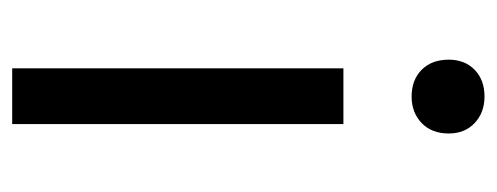

<svg xmlns="http://www.w3.org/2000/svg" viewBox="-270 -545 815 315"><g transform="rotate(90 137.5 -387.5)"><path d="M92.1 0V-543.4H183.5V0ZM138.4 -655.3Q111.1 -655.3 94.5 -671.8Q77.9 -688.2 77.9 -716.2Q77.9 -742.6 94.5 -758.7Q111.1 -774.9 138.4 -774.9Q164.7 -774.9 181.9 -758.7Q199 -742.6 199 -716.2Q199 -688.2 181.9 -671.8Q164.7 -655.3 138.4 -655.3Z"/></g></svg>

Font: Noto Sans KR Thin
Style: Regular
Weight: 100
Designer: Ryoko NISHIZUKA 西塚涼子 (kana, bopomofo & ideographs); Paul D. Hunt (Latin, Greek & Cyrillic); Sandoll Communications 산돌커뮤니
Foundry: Adobe
Version: Version 2.004-H2;hotconv 1.0.118;makeotfexe 2.5.65603